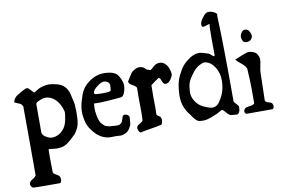

<svg xmlns="http://www.w3.org/2000/svg" viewBox="-98 -944 2050 1378"><g transform="rotate(-10 927.0 -255.5)"><path d="M164.1 -326.2V-126Q164.1 -104.5 189.9 -89.4Q215.8 -74.2 232.4 -74.2Q287.1 -74.2 324.2 -123Q345.7 -151.4 353.5 -212.9Q355.5 -226.6 355.5 -235.8Q355.5 -245.1 350.6 -258.8Q338.9 -298.8 310.5 -330.1Q276.4 -364.3 236.3 -364.3Q220.7 -364.3 211.4 -360.4Q202.1 -356.4 196.3 -354.5Q168 -344.7 165 -334Q164.1 -330.1 164.1 -326.2ZM250 8.8 202.1 3.9H194.3Q193.4 31.2 193.4 62.5L195.3 173.8Q199.2 183.6 217.8 192.9Q236.3 202.1 240.7 211.9Q245.1 221.7 245.1 234.9Q245.1 248 235.4 257.8H127Q70.3 257.8 37.1 255.9Q19.5 245.1 19.5 228.5L20.5 222.7Q22.5 208 43.9 195.8Q65.4 183.6 70.3 171.9V60.5L69.3 -331.1Q59.6 -348.6 50.8 -352.5Q42 -356.4 30.3 -360.8Q18.6 -365.2 9.8 -370.1Q15.6 -401.4 45.9 -419.9Q61.5 -429.7 86.9 -443.4L109.4 -454.1H116.2Q124 -454.1 127.4 -451.7Q130.9 -449.2 140.6 -438Q150.4 -426.8 165 -415Q175.8 -420.9 187 -428.2Q198.2 -435.5 203.1 -437.5Q210.9 -442.4 234.4 -448.2Q257.8 -454.1 276.4 -454.1Q294.9 -454.1 332 -445.3Q401.4 -428.7 418.9 -357.4Q419.9 -353.5 422.4 -341.8Q424.8 -330.1 431.2 -303.2Q437.5 -276.4 437.5 -232.4V-214.8Q437.5 -193.4 436.5 -181.6L434.6 -159.2Q432.6 -136.7 424.8 -117.2Q415 -93.8 404.3 -80.1L397.5 -70.3Q395.5 -68.4 386.7 -60.5L376 -49.8Q335.9 -11.7 312.5 -1.5Q289.1 8.8 253.9 8.8Z M707 -335 710 -369.1Q710 -386.7 697.3 -396.5Q683.6 -405.3 668 -405.3Q652.3 -405.3 630.9 -390.6Q585.9 -360.4 585.9 -337.9Q585.9 -334 588.9 -329.1Q593.8 -324.2 649.4 -324.2Q705.1 -324.2 707 -335ZM719.7 -2.9 683.6 -4.9Q670.9 -3.9 651.4 -3.9Q595.7 -3.9 548.8 -45.9Q498 -95.7 486.3 -146.5Q476.6 -184.6 476.6 -219.2Q476.6 -253.9 489.3 -298.3Q502 -342.8 517.6 -371.1Q533.2 -399.4 565.4 -423.8Q619.1 -464.8 677.7 -464.8Q736.3 -464.8 764.6 -445.3Q778.3 -436.5 793 -407.2Q807.6 -377.9 807.6 -353.5Q807.6 -329.1 797.4 -301.3Q787.1 -273.4 768.6 -272.5Q650.4 -261.7 611.8 -261.7Q573.2 -261.7 572.3 -262.7Q570.3 -243.2 570.3 -225.6Q570.3 -208 574.7 -180.7Q579.1 -153.3 586.9 -134.3Q594.7 -115.2 614.3 -98.6Q624 -88.9 634.3 -86.9Q644.5 -85 651.4 -83Q658.2 -81.1 674.8 -81.1L707 -78.1Q723.6 -78.1 733.4 -85Q743.2 -91.8 746.1 -97.7Q749 -103.5 752 -114.3Q754.9 -125 756.8 -129.9Q761.7 -145.5 775.4 -145.5Q789.1 -145.5 798.3 -137.7Q807.6 -129.9 807.6 -119.1V-118.2Q804.7 -76.2 803.2 -69.8Q801.8 -63.5 789.6 -42.5Q777.3 -21.5 757.3 -12.2Q737.3 -2.9 719.7 -2.9Z M1001 -162.1 1000 -107.4Q1002.9 -99.6 1017.6 -91.8Q1032.2 -84 1032.2 -62Q1032.2 -40 1022.5 -29.3Q1001 -23.4 946.3 -14.6Q891.6 -5.9 866.2 0Q856.4 -3.9 850.6 -19.5Q844.7 -35.2 850.1 -45.4Q855.5 -55.7 872.1 -64Q888.7 -72.3 894.5 -83Q896.5 -111.3 896.5 -156.2L895.5 -254.9Q895.5 -294.9 896.5 -320.3Q890.6 -333 865.7 -346.2Q840.8 -359.4 840.8 -376Q845.7 -382.8 855 -398.9Q864.3 -415 867.2 -418L876 -431.6Q882.8 -440.4 887.7 -443.4L900.4 -451.2Q919.9 -462.9 936.5 -462.9Q953.1 -462.9 968.8 -454.1Q982.4 -441.4 985.4 -439Q988.3 -436.5 994.6 -435.1Q1001 -433.6 1012.7 -427.7Q1022.5 -433.6 1041.5 -451.2Q1060.5 -468.8 1085 -468.8H1088.9Q1137.7 -464.8 1155.3 -396.5Q1158.2 -385.7 1158.2 -373Q1158.2 -360.4 1141.6 -336.4Q1125 -312.5 1104.5 -312.5H1099.6Q1086.9 -315.4 1079.6 -337.9Q1072.3 -360.4 1060.5 -363.3Q1028.3 -341.8 1001 -320.3Q1000 -273.4 1000 -226.6Z M1485.4 -456.1Q1484.4 -483.4 1484.4 -574.7Q1484.4 -666 1488.3 -677.7Q1488.3 -680.7 1484.9 -680.7Q1481.4 -680.7 1464.8 -674.8Q1448.2 -668.9 1439.5 -668.9Q1428.7 -668.9 1428.7 -686.5Q1428.7 -704.1 1445.3 -728.5Q1461.9 -752.9 1478.5 -763.7Q1483.4 -767.6 1499 -767.6Q1514.6 -767.6 1534.7 -757.8Q1554.7 -748 1554.7 -736.3Q1554.7 -734.4 1552.7 -730.5Q1561.5 -525.4 1561.5 -145.5V-105.5Q1561.5 -98.6 1577.6 -82.5Q1593.8 -66.4 1593.8 -60.5V-55.7Q1593.8 -16.6 1574.2 -7.8Q1572.3 -6.8 1566.4 -6.8L1534.2 -9.8H1530.3Q1515.6 -9.8 1496.1 -33.7Q1476.6 -57.6 1469.2 -57.6Q1461.9 -57.6 1449.2 -48.3Q1436.5 -39.1 1393.6 -22.5Q1350.6 -5.9 1328.1 -5.9Q1305.7 -5.9 1295.9 -7.8Q1276.4 -10.7 1254.9 -41L1239.3 -63.5Q1186.5 -127 1186.5 -204.1V-215.8Q1189.5 -302.7 1212.9 -350.6Q1236.3 -398.4 1255.9 -421.4Q1275.4 -444.3 1308.1 -466.3Q1340.8 -488.3 1374 -489.3H1377.9Q1396.5 -489.3 1444.3 -472.7Q1451.2 -470.7 1463.4 -459Q1475.6 -447.3 1480 -447.3Q1484.4 -447.3 1485.4 -456.1ZM1411.1 -415Q1407.2 -416 1399.9 -416Q1392.6 -416 1367.7 -403.8Q1342.8 -391.6 1319.8 -363.3Q1296.9 -335 1284.2 -311.5Q1271.5 -288.1 1268.1 -259.8Q1264.6 -231.4 1264.6 -223.6Q1264.6 -188.5 1282.2 -160.6Q1299.8 -132.8 1318.8 -119.6Q1337.9 -106.4 1365.2 -96.2Q1392.6 -85.9 1402.8 -85.9Q1413.1 -85.9 1419.9 -87.9Q1426.8 -89.8 1430.2 -91.8Q1433.6 -93.8 1437 -96.2Q1440.4 -98.6 1442.9 -100.1Q1445.3 -101.6 1448.2 -105Q1451.2 -108.4 1452.6 -109.9Q1454.1 -111.3 1457 -116.2Q1460 -121.1 1460.9 -122.1Q1461.9 -123 1465.3 -128.9Q1468.8 -134.8 1469.7 -135.7Q1504.9 -192.4 1504.9 -269.5Q1504.9 -320.3 1478.5 -363.3Q1452.1 -406.2 1411.1 -415Z M1700.2 -573.2Q1710.9 -596.7 1731.4 -596.7Q1752 -596.7 1762.2 -577.6Q1772.5 -558.6 1772.5 -545.9Q1772.5 -533.2 1761.7 -520Q1751 -506.8 1728 -506.8Q1705.1 -506.8 1700.2 -523.4Q1693.4 -537.1 1693.4 -549.3Q1693.4 -561.5 1700.2 -573.2ZM1788.1 -271.5 1783.2 -70.3Q1788.1 -57.6 1808.6 -53.2Q1829.1 -48.8 1834 -39.1Q1838.9 -29.3 1838.9 -19Q1838.9 -8.8 1829.1 0H1634.8Q1625 -8.8 1625 -17.6Q1625 -46.9 1667 -49.8Q1696.3 -51.8 1705.1 -64.5V-168Q1705.1 -222.7 1699.2 -318.4Q1690.4 -339.8 1665 -359.9Q1639.6 -379.9 1625 -396.5Q1649.4 -407.2 1667 -414.1L1702.1 -427.7Q1721.7 -434.6 1732.4 -434.6Q1776.4 -428.7 1789.1 -407.2Q1801.8 -385.7 1801.8 -368.2Q1801.8 -350.6 1794.9 -320.3Q1788.1 -290 1788.1 -271.5Z"/></g></svg>

Font: Essays1743
Style: Medium
Weight: 500
Designer: Based on the typeface in a 1743 English translation of the essays of Montaigne.  PostScript/TrueType font designed by Jo
Version: Version 002.100